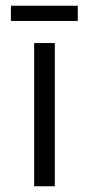

<svg xmlns="http://www.w3.org/2000/svg" viewBox="-20 -649 310 669"><path d="M99 0V-499H171V0ZM18 -576V-629H251V-576Z"/></svg>

Font: Maven Pro VF Beta
Style: Regular
Weight: 400
Designer: Joe Prince
Foundry: Joe Prince
Version: Version 2.002